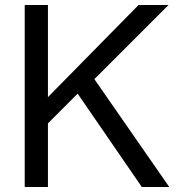

<svg xmlns="http://www.w3.org/2000/svg" viewBox="-20 -749 707 769"><path d="M172 -255V0H79V-729H172V-360L535 -729H655L358 -432L658 0H548L291 -374Z"/></svg>

Font: SolaimanLipi Normal
Style: Regular
Weight: 400
Designer: Solaiman Karim
Foundry: Ekushey
Version: Designed by Solaiman Karim | Developed Version 2.002 : Al Ma